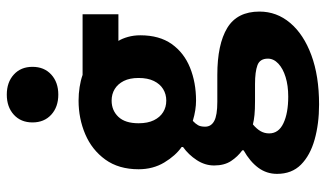

<svg xmlns="http://www.w3.org/2000/svg" viewBox="-220 -543 974 574"><g transform="rotate(-90 267.0 -256.0)"><path d="M241.8 210.9Q184.1 210.9 136.8 197.6Q89.5 184.3 61.8 156.8Q34.2 129.3 34.2 85.2Q34.2 54 52.5 29.2Q70.8 4.4 104.6 -14.7V-18.7Q85.8 -32.2 72.5 -52.4Q59.3 -72.6 59.3 -102.9Q59.3 -130.2 75.3 -154.7Q91.3 -179.3 114.6 -195.9V-199.9Q88.5 -218.2 68.2 -251.9Q48 -285.6 48 -328.6Q48 -388.1 77 -428.2Q106 -468.2 152.9 -488.2Q199.8 -508.1 253.2 -508.1Q274 -508.1 293.7 -505Q313.4 -502 330 -496.1H511.4V-389H431.7Q438.7 -377.9 443.6 -360.6Q448.5 -343.2 448.5 -323.6Q448.5 -266.6 422.4 -229.7Q396.3 -192.9 351.8 -174.9Q307.4 -156.9 253.2 -156.9Q239.6 -156.9 224.6 -159.2Q209.6 -161.5 192.6 -166.6Q184 -158.5 179.7 -150.9Q175.3 -143.3 175.3 -129.7Q175.3 -111.7 192.4 -102.5Q209.4 -93.3 249.6 -93.3H330Q421.5 -93.3 470.5 -63.6Q519.4 -33.9 519.4 32.8Q519.4 84.3 485.4 124.5Q451.4 164.8 389.2 187.8Q326.9 210.9 241.8 210.9ZM253.2 -245.9Q272.5 -245.9 287.7 -255.3Q302.9 -264.6 311.9 -283Q320.9 -301.4 320.9 -328.6Q320.9 -355.1 312 -372.9Q303 -390.7 287.9 -400Q272.7 -409.3 253.2 -409.3Q223.9 -409.3 204.7 -389.1Q185.5 -368.9 185.5 -328.6Q185.5 -301.4 194.5 -283Q203.5 -264.6 218.7 -255.3Q233.8 -245.9 253.2 -245.9ZM265.2 118.7Q298.3 118.7 323.7 110.8Q349.2 102.9 363.9 89Q378.7 75 378.7 57.9Q378.7 34 359.1 26.7Q339.4 19.4 303 19.4H251.6Q226.1 19.4 210.4 17.8Q194.6 16.2 182 13.1Q168.3 24.7 161.7 36.3Q155.2 47.9 155.2 61.7Q155.2 90 185.5 104.3Q215.8 118.7 265.2 118.7ZM271.1 -568.7Q234.2 -568.7 211.1 -589.8Q188 -610.9 188 -645.9Q188 -680.7 211.1 -701.7Q234.2 -722.7 271.1 -722.7Q308.1 -722.7 331.1 -701.7Q354.2 -680.7 354.2 -645.9Q354.2 -610.9 331.1 -589.8Q308.1 -568.7 271.1 -568.7Z"/></g></svg>

Font: Source Sans 3 Variable
Style: Regular
Weight: 200
Designer: Paul D. Hunt
Foundry: Adobe Systems Incorporated
Version: Version 3.026